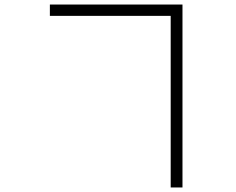

<svg xmlns="http://www.w3.org/2000/svg" viewBox="-20 -779 1040 847"><path d="M200 -709H733V48H785V-759H200Z"/></svg>

Font: Noto Sans HK Light
Style: Regular
Weight: 300
Designer: Ryoko NISHIZUKA 西塚涼子 (kana, bopomofo & ideographs); Paul D. Hunt (Latin, Greek & Cyrillic); Sandoll Communications 산돌커뮤니
Foundry: Adobe
Version: Version 2.004;hotconv 1.0.118;makeotfexe 2.5.65603